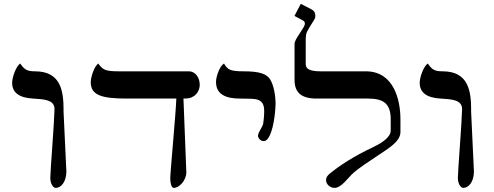

<svg xmlns="http://www.w3.org/2000/svg" viewBox="-20 -939 2503 973"><path d="M256.3 -385.7C254.9 -317.4 234.9 -70.3 234.9 -38.6C234.9 -4.9 250.5 13.2 262.7 13.2C288.6 13.2 315.4 -15.6 316.4 -68.8L301.8 -379.4H302.2C302.2 -477.5 289.1 -577.6 157.2 -577.6C115.7 -577.6 103.5 -586.9 82.5 -617.2C60.5 -602.5 41.5 -546.4 41.5 -519.5C41.5 -471.2 75.2 -443.4 147.5 -439.5C202.6 -436 256.3 -434.1 256.3 -385.7Z M920.9 -439.9C967.3 -439.9 992.2 -475.1 992.2 -508.8C992.2 -543.5 972.7 -577.6 935.5 -577.6H580.1C512.2 -577.6 500.5 -585.9 478 -617.2C457.5 -603 439.9 -548.3 439.9 -522.5C439.9 -456.5 494.6 -439.5 624 -439.5H873.5C871.6 -370.1 842.8 -66.9 842.8 -35.2C842.8 -11.2 848.6 13.2 860.8 13.2C886.7 13.2 923.3 -22 924.3 -65.4L909.7 -439.5Z M1314.5 -224.1C1329.6 -224.1 1336.9 -233.4 1345.2 -249C1372.6 -301.3 1376.5 -404.8 1376.5 -411.6C1376.5 -455.6 1367.2 -506.8 1349.6 -535.6C1332.5 -564 1297.4 -577.6 1214.8 -577.6C1148.4 -577.6 1133.3 -585 1115.2 -617.2C1092.8 -604 1074.7 -550.8 1074.7 -523.9C1074.7 -458 1128.9 -439.5 1195.8 -439.5C1246.6 -439.5 1264.6 -438 1276.9 -436C1307.6 -430.2 1318.8 -410.2 1318.8 -377C1318.8 -351.1 1316.4 -330.1 1314 -314C1310.5 -293 1287.6 -270 1287.6 -251C1287.6 -238.8 1300.8 -224.1 1314.5 -224.1Z M2009.3 -334.5C2009.3 -429.7 1977.5 -577.6 1834 -577.6H1605C1542 -577.6 1529.3 -593.3 1529.3 -615.7V-728C1529.3 -750 1530.3 -766.1 1535.2 -776.9C1540.5 -787.6 1551.8 -807.1 1569.8 -835C1575.7 -843.3 1578.1 -851.1 1578.1 -859.4C1578.1 -875 1570.8 -885.7 1555.7 -893.1L1504.4 -919.4L1472.2 -858.4L1515.6 -835C1522 -831.5 1524.9 -826.7 1524.9 -819.8C1524.9 -807.6 1515.6 -796.4 1499 -770C1482.9 -744.6 1472.7 -730.5 1472.7 -715.3V-534.2C1472.7 -469.2 1507.8 -439.5 1584.5 -439.5H1842.8C1918 -439.5 1960 -419.4 1960 -334.5V-277.3C1960 -239.3 1902.3 -208.5 1872.1 -193.8C1771 -146.5 1698.7 -98.6 1649.4 -57.6C1638.2 -48.3 1632.3 -38.1 1632.3 -26.4C1632.3 -5.4 1652.3 13.2 1675.3 13.2C1709 13.2 1743.2 -36.6 1762.7 -55.2C1801.3 -91.3 1854.5 -122.6 1897 -152.3C1938 -181.2 2009.3 -218.3 2009.3 -269.5Z M2321.8 -385.7C2320.3 -317.4 2300.3 -70.3 2300.3 -38.6C2300.3 -4.9 2315.9 13.2 2328.1 13.2C2354 13.2 2380.9 -15.6 2381.8 -68.8L2367.2 -379.4H2367.7C2367.7 -477.5 2354.5 -577.6 2222.7 -577.6C2181.2 -577.6 2168.9 -586.9 2147.9 -617.2C2126 -602.5 2106.9 -546.4 2106.9 -519.5C2106.9 -471.2 2140.6 -443.4 2212.9 -439.5C2268.1 -436 2321.8 -434.1 2321.8 -385.7Z"/></svg>

Font: Cardo
Style: Italic
Weight: 400
Designer: David J. Perry
Foundry: David J. Perry
Version: Version 0.99